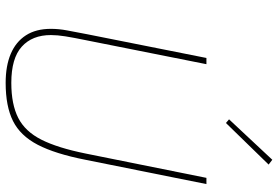

<svg xmlns="http://www.w3.org/2000/svg" viewBox="-172 -799 983 679"><g transform="rotate(90 319.5 -459.5)"><path d="M185 -698H207L122 -271Q113 -227 108.5 -199Q104 -171 104 -148Q104 -82 145 -45Q186 -8 273 -8Q349 -8 397 -32.5Q445 -57 474 -114.5Q503 -172 523 -271L609 -698H631L545 -270Q524 -163 492 -101.5Q460 -40 408 -14Q356 12 273 12Q213 12 170.5 -6Q128 -24 105 -59.5Q82 -95 82 -148Q82 -176 87.5 -205Q93 -234 101 -276ZM562 -918 415 -767 402 -778 545 -931Z"/></g></svg>

Font: IBM Plex Sans Thin
Style: Italic
Weight: 250
Italic angle: -11.31°
Designer: Mike Abbink, Paul van der Laan, Pieter van Rosmalen
Foundry: Bold Monday
Version: Version 3.201